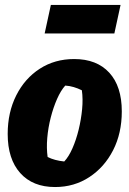

<svg xmlns="http://www.w3.org/2000/svg" viewBox="-20 -741 522 774"><path d="M202 13Q112 13 61.5 -43.5Q11 -100 11 -201Q11 -288 45.5 -356.5Q80 -425 140.5 -464Q201 -503 279 -503Q370 -503 420.5 -448Q471 -393 471 -292Q471 -204 436 -135.5Q401 -67 340 -27Q279 13 202 13ZM239 -90Q257 -109 272 -143Q287 -177 297 -218Q307 -259 311 -300.5Q315 -342 310 -377Q294 -385 277 -390Q260 -395 243 -396Q225 -376 210 -342Q195 -308 184.5 -267Q174 -226 170.5 -184.5Q167 -143 172 -108Q200 -94 239 -90ZM160 -606 185 -721H466L441 -606Z"/></svg>

Font: Piazzolla ExtraBold
Style: Italic
Weight: 800
Italic angle: -11.3°
Designer: Juan Pablo del Peral
Foundry: Huerta Tipografica
Version: Version 1.330